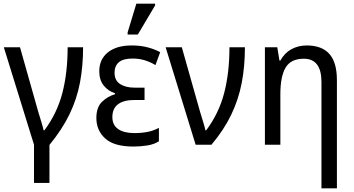

<svg xmlns="http://www.w3.org/2000/svg" viewBox="-20 -796 1948 1056"><path d="M167 210V0L1 -536H90L176 -232Q182 -208 191 -179Q200 -150 208 -123.5Q216 -97 220 -79H224Q294 -173 323 -284.5Q352 -396 352 -536H437Q437 -433 420 -342.5Q403 -252 362.5 -168Q322 -84 252 1V210Z M714 10Q607 10 558.5 -34.5Q510 -79 510 -147Q510 -206 541 -236Q572 -266 613 -278V-283Q575 -295 550.5 -325.5Q526 -356 526 -404Q526 -470 573.5 -508Q621 -546 704 -546Q753 -546 792.5 -535.5Q832 -525 861 -509L835 -438Q807 -455 776 -464.5Q745 -474 710 -474Q657 -474 633.5 -453.5Q610 -433 610 -396Q610 -353 641 -333.5Q672 -314 719 -314H775V-246H719Q660 -246 629 -222.5Q598 -199 598 -152Q598 -108 630 -86Q662 -64 719 -64Q758 -64 791.5 -70.5Q825 -77 854 -93V-19Q828 -2 790.5 4Q753 10 714 10ZM682 -606V-618L730 -776H833V-766L738 -606Z M1056 0 891 -536H980L1066 -232Q1072 -208 1081 -179Q1090 -150 1098 -123.5Q1106 -97 1110 -79H1114Q1184 -173 1213 -284.5Q1242 -396 1242 -536H1327Q1327 -431 1309.5 -340Q1292 -249 1252 -165.5Q1212 -82 1143 0Z M1748 240V-345Q1748 -473 1651 -473Q1580 -473 1551 -424.5Q1522 -376 1522 -278V0H1437V-536H1505L1517 -463H1522Q1545 -505 1583 -525.5Q1621 -546 1667 -546Q1750 -546 1791.5 -499.5Q1833 -453 1833 -355V240Z"/></svg>

Font: Noto Sans SemiCondensed
Style: Regular
Weight: 400
Width: 4
Designer: Monotype Design Team
Foundry: Monotype Imaging Inc.
Version: Version 2.013; ttfautohint (v1.8.4.7-5d5b)